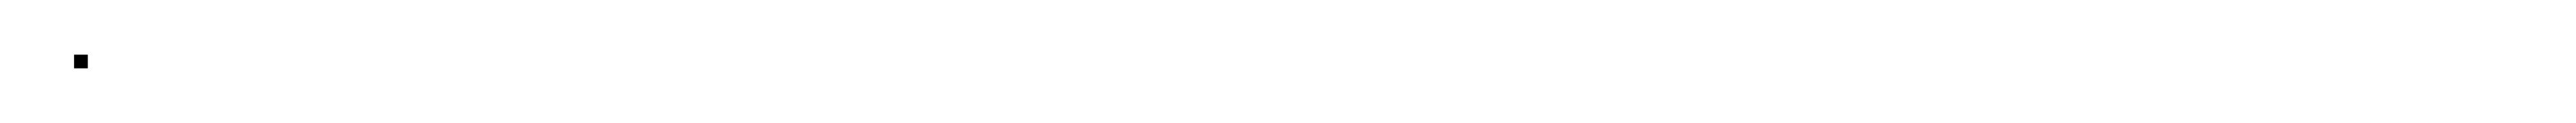

<svg xmlns="http://www.w3.org/2000/svg" viewBox="-20 -21 939 45"><path d="M7 4V-1H12V4Z"/></svg>

Font: FRB American Cursive Just Beginnings
Style: Italic
Weight: 400
Italic angle: -25°
Version: Version 2.0;Modular Font Editor K font №1